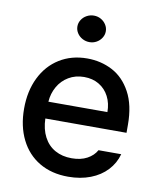

<svg xmlns="http://www.w3.org/2000/svg" viewBox="-84 -801 728 878"><g transform="rotate(10 280.5 -362.0)"><path d="M40 -261.7Q40 -342.8 70.6 -405.3Q101.1 -467.8 156.7 -502.4Q212.4 -537.1 285.2 -537.1Q349.1 -537.1 402.3 -509.3Q455.6 -481.4 488 -421.6Q520.5 -361.8 520.5 -270.5V-233.4H143.6Q145 -184.1 163.8 -148.2Q182.6 -112.3 215.8 -93.8Q249 -75.2 293 -75.2Q335.4 -75.2 364.7 -91.1Q394 -106.9 408.2 -132.8H513.7Q502 -89.8 471.7 -57.4Q441.4 -24.9 395.3 -7.1Q349.1 10.7 292 10.7Q214.8 10.7 158 -22.9Q101.1 -56.6 70.6 -118.2Q40 -179.7 40 -261.7ZM418 -311.5Q418 -352.1 401.6 -383.8Q385.3 -415.5 355.5 -433.3Q325.7 -451.2 286.1 -451.2Q245.6 -451.2 214.1 -432.4Q182.6 -413.6 164.6 -381.6Q146.5 -349.6 144 -311.5ZM214.8 -673.8Q214.8 -690.4 223.9 -704.6Q232.9 -718.8 248.3 -727.1Q263.7 -735.4 281.2 -735.4Q298.8 -735.4 313.7 -727.1Q328.6 -718.8 337.6 -704.6Q346.7 -690.4 346.7 -673.8Q346.7 -657.2 337.6 -643.1Q328.6 -628.9 313.7 -620.6Q298.8 -612.3 281.2 -612.3Q263.7 -612.3 248.3 -620.6Q232.9 -628.9 223.9 -643.1Q214.8 -657.2 214.8 -673.8Z"/></g></svg>

Font: Pretendard JP Medium
Style: Regular
Weight: 500
Designer: Base glyphs from Inter by Rasmus Andersson; Hangeul glyphs from Noto Sans CJK(Source Han Sans) by Jang Soo-young and Kan
Foundry: Kil Hyung-jin
Version: Version 1.309